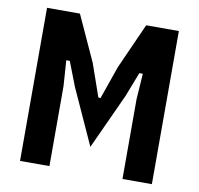

<svg xmlns="http://www.w3.org/2000/svg" viewBox="-78 -780 894 862"><g transform="rotate(10 369.0 -349.0)"><path d="M68 0V-698H218L313 -490L365 -341H375L427 -490L520 -698H669V0H535V-364L543 -481H527L484 -370L368 -117L253 -370L210 -481H194L202 -364V0Z"/></g></svg>

Font: IBM Plex Sans Condensed
Style: Bold
Weight: 700
Width: 3
Designer: Mike Abbink, Paul van der Laan, Pieter van Rosmalen
Foundry: Bold Monday
Version: Version 3.201